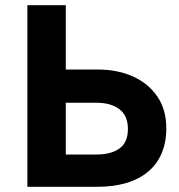

<svg xmlns="http://www.w3.org/2000/svg" viewBox="-20 -720 690 740"><path d="M85.5 0V-700H233.5V-452H357Q433.5 -452 493 -425Q552.5 -398 586.8 -347.5Q621 -297 621 -225.5Q621 -171.5 603.2 -129.5Q585.5 -87.5 551 -58.5Q516.5 -29.5 467 -14.8Q417.5 0 353.5 0ZM233.5 -124.5H351Q408.5 -124.5 440.8 -148Q473 -171.5 473 -223Q473 -274.5 440 -299.2Q407 -324 352 -324H233.5Z"/></svg>

Font: Geologica Roman SemiBold
Style: Regular
Weight: 600
Designer: Sindre Bremnes, Frode Helland
Foundry: Monokrom Skriftforlag AS
Version: Version 1.010;gftools[0.9.28]